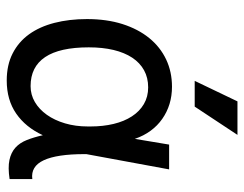

<svg xmlns="http://www.w3.org/2000/svg" viewBox="-100 -640 749 590"><g transform="rotate(90 275.0 -345.5)"><path d="M39.1 -237.8Q39.1 -298.3 54.4 -346.7Q69.8 -395 97.4 -429Q125 -462.9 163.1 -481Q201.2 -499 247.1 -499Q274.9 -499 299.8 -491.5Q324.7 -483.9 345.7 -469.2Q366.7 -454.6 382.3 -433.3Q397.9 -412.1 407.2 -384.8L424.8 -490.2H501L454.1 -235.8V-230Q454.1 -145.5 472.9 -105Q491.7 -64.5 530.8 -69.8V0Q495.1 5.4 472.2 0.5Q449.2 -4.4 434.3 -17.8Q419.4 -31.2 410.9 -52.7Q402.3 -74.2 396 -102.1Q371.6 -49.3 329.6 -20.3Q287.6 8.8 228 8.8Q180.2 8.8 144.8 -9.3Q109.4 -27.3 85.9 -59.8Q62.5 -92.3 50.8 -137.7Q39.1 -183.1 39.1 -237.8ZM126 -243.2Q126 -153.8 156 -109.1Q186 -64.5 245.1 -64.5Q271.5 -64.5 293.9 -77.6Q316.4 -90.8 333.3 -114.5Q350.1 -138.2 359.6 -170.4Q369.1 -202.6 369.1 -240.2V-249Q369.1 -287.1 361.3 -319.6Q353.5 -352.1 338.1 -375.7Q322.8 -399.4 300.3 -412.6Q277.8 -425.8 249 -425.8Q219.2 -425.8 196.3 -413.1Q173.3 -400.4 157.7 -376.7Q142.1 -353 134 -319.3Q126 -285.6 126 -243.2ZM395 -700.2 308.1 -568.8H229L292 -700.2ZM0 -490.2Z"/></g></svg>

Font: Code New Roman
Style: Regular
Weight: 400
Monospace: yes
Designer: Sam Radian
Foundry: Code New Roman
Version: Version 2.00 November 29, 2014